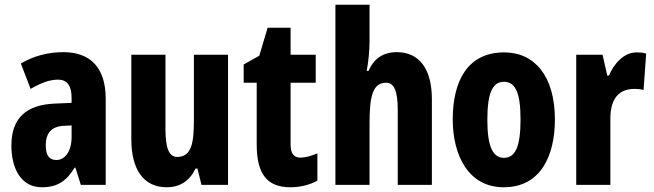

<svg xmlns="http://www.w3.org/2000/svg" viewBox="-20 -831 2759 810"><path d="M247 -611C182 -611 119 -594 68 -563L109 -456C156 -483 191 -495 225 -495C264 -495 282 -468 282 -419V-397L211 -394C92 -389 28 -334 28 -217C28 -127 64 -41 157 -41C223 -41 261 -68 295 -124H298L321 -51H426V-414C426 -547 360 -611 247 -611ZM248 -300 282 -302V-252C282 -194 255 -156 218 -156C188 -156 173 -175 173 -219C173 -269 198 -298 248 -300Z M942 -600H798V-324C798 -227 788 -169 727 -169C692 -169 678 -209 678 -287V-600H534V-243C534 -116 586 -41 683 -41C740 -41 780 -68 805 -120H813L830 -51H942Z M1248 -166C1219 -166 1206 -184 1206 -221V-482H1312V-600H1206V-714H1109L1074 -596L1008 -559V-482H1063V-222C1063 -100 1104 -41 1205 -41C1246 -41 1287 -51 1319 -69V-184C1292 -173 1269 -166 1248 -166Z M1539 -655V-811H1395V-51H1539V-310C1539 -428 1553 -482 1610 -482C1643 -482 1658 -445 1658 -368V-51H1802V-412C1802 -539 1750 -611 1654 -611C1597 -611 1557 -584 1535 -532H1527C1534 -568 1539 -616 1539 -655Z M2321 -327C2321 -509 2236 -610 2107 -610C1953 -610 1890 -490 1890 -327C1890 -176 1956 -41 2105 -41C2265 -41 2321 -180 2321 -327ZM2036 -325C2036 -437 2057 -486 2106 -486C2156 -486 2176 -436 2176 -327C2176 -217 2156 -165 2106 -165C2057 -165 2036 -218 2036 -325Z M2666 -610C2610 -610 2569 -560 2549 -512H2542L2522 -600H2411V-51H2555V-330C2555 -409 2586 -456 2657 -456C2669 -456 2685 -455 2695 -451L2706 -605C2688 -610 2677 -610 2666 -610Z"/></svg>

Font: Noto Sans Tamil UI ExtraCondensed ExtraBold
Style: Regular
Weight: 800
Width: 2
Designer: Jelle Bosma - Monotype Design Team
Foundry: Monotype Imaging Inc.
Version: Version 2.004